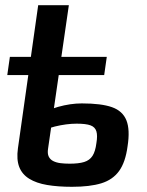

<svg xmlns="http://www.w3.org/2000/svg" viewBox="-20 -710 565 739"><path d="M257 9Q203 9 161.5 2Q120 -5 92.5 -22Q65 -39 54 -67.5Q43 -96 49 -139L127 -690H245L165 -138Q162 -119 167.5 -107.5Q173 -96 185 -90Q197 -84 213 -82Q229 -80 248 -80Q283 -80 304 -86.5Q325 -93 336 -110Q347 -127 351 -159Q356 -188 351 -204.5Q346 -221 328.5 -227.5Q311 -234 275 -234Q236 -234 191 -223Q146 -212 96 -183L107 -256Q155 -285 203 -298.5Q251 -312 295 -312Q370 -312 411 -297.5Q452 -283 466.5 -247Q481 -211 471 -147Q463 -86 438.5 -52Q414 -18 370 -4.5Q326 9 257 9ZM8 -421 18 -491H391L381 -421Z"/></svg>

Font: Exo 2 SemiBold
Style: Italic
Weight: 600
Italic angle: -8°
Designer: Natanael Gama
Foundry: Natanael Gama
Version: Version 2.010